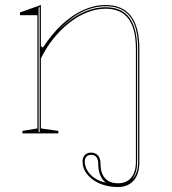

<svg xmlns="http://www.w3.org/2000/svg" viewBox="-20 -535 689 770"><path d="M539 114Q539 138 533.5 156.5Q528 175 517 188Q506 201 490 208Q474 215 453 215Q413 215 381 201.5Q349 188 330 164.5Q311 141 311 113Q311 96 320.5 86.5Q330 77 345 77Q363 77 373 88.5Q383 100 383 122Q383 159 401 179.5Q419 200 453 200Q488 200 506.5 177Q525 154 525 114V-338Q525 -420 495 -460Q465 -500 403 -500Q367 -500 330 -485.5Q293 -471 258.5 -444Q224 -417 194.5 -380.5Q165 -344 144 -300V-20L214 -10V0H70V-10L130 -20V-474H60V-485L144 -515V-350L152 -344Q188 -399 229 -437Q270 -475 314.5 -495Q359 -515 403 -515Q437 -515 462.5 -504Q488 -493 505 -471Q522 -449 530.5 -416Q539 -383 539 -338ZM135 -5H139V-507L135 -505ZM530 114Q530 137 525 154Q520 171 508 187Q518 177 523.5 166Q529 155 531.5 142.5Q534 130 534 114V-338Q534 -397 519.5 -435Q505 -473 476 -491.5Q447 -510 403 -510Q357 -510 309.5 -487Q262 -464 215 -413Q262 -461 310 -483.5Q358 -506 403 -506Q468 -506 499 -464Q530 -422 530 -338ZM404 197Q390 187 382 167.5Q374 148 374 122Q374 104 366.5 95Q359 86 345 86Q334 86 327 93Q320 100 320 113Q320 132 331 150Q342 168 361.5 180.5Q381 193 404 197Z"/></svg>

Font: Kalnia Glaze Thin
Style: Regular
Weight: 100
Designer: Frida Medrano
Foundry: Frida Medrano
Version: Version 1.110